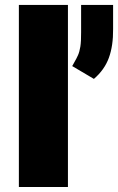

<svg xmlns="http://www.w3.org/2000/svg" viewBox="-20 -747 472 767"><path d="M251.4 -727.3V0H55.4V-727.3ZM431.8 -727.3V-630.7Q432.5 -564.6 415 -516.3Q397.4 -468 355.1 -431.8L268.5 -483Q271 -487.2 273.1 -491.3Q275.2 -495.4 277.3 -498.9Q285.5 -512.8 291.5 -526.3Q297.6 -539.8 301 -560.7Q304.3 -581.7 304 -617.9V-727.3Z"/></svg>

Font: Inter UI Black
Style: Regular
Weight: 900
Designer: Rasmus Andersson
Foundry: rsms
Version: 3.2;8d6f07862